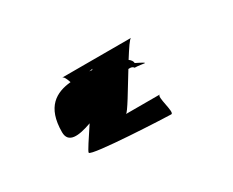

<svg xmlns="http://www.w3.org/2000/svg" viewBox="-52 -739 690 569"><g transform="rotate(-30 293.0 -454.0)"><path d="M100 -442C100 -404 137 -407 184 -424C159 -386 138 -355 138 -350C138 -337 394 -326 407 -326C420 -326 394 -394 407 -394H291C297 -394 332 -454 364 -506C373 -507 379 -505 382 -500C408 -500 439 -487 389 -512C389 -518 385 -524 378 -529C397 -559 412 -582 417 -582H181C187 -582 192 -570 196 -558C145 -553 100 -529 100 -442ZM260 -558C266 -559 270 -559 272 -560C271 -559 271 -558 269 -557C266 -557 263 -558 260 -558Z"/></g></svg>

Font: Ampere
Style: Cnd
Weight: 400
Version: Version 1